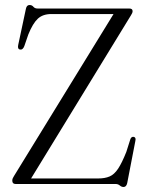

<svg xmlns="http://www.w3.org/2000/svg" viewBox="-20 -734 586 766"><path d="M502.5 -673 104 -22H371.5Q398.5 -22 417.2 -30Q436 -38 451.2 -61Q466.5 -84 484 -128L500 -178.5Q504 -189.5 513.5 -188Q523.5 -186 520 -171.5L487.5 -3.5Q484 12 473 12Q465 12 458 6Q451 0 441 0H42Q29 0 29 -13.5Q29 -18.5 31 -23Q33 -27.5 36 -32L433 -678H185Q151 -678 131 -659.5Q111 -641 93 -596.5L77 -550Q71 -534 59 -536.5Q49.5 -538.5 52.5 -554L83.5 -699.5Q86.5 -714 98 -714Q107.5 -714 113.2 -707Q119 -700 130 -700H496Q509 -700 509 -689.5Q509 -682.5 502.5 -673Z"/></svg>

Font: Fraunces 144pt Soft Light
Style: Regular
Weight: 300
Version: Version 1.000;[0bf87f6ff]